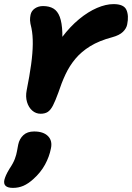

<svg xmlns="http://www.w3.org/2000/svg" viewBox="-72 -536 636 925"><path d="M123.6 12Q100.8 12 83.4 -3.2Q66 -18.4 58.2 -44.3Q50.4 -70.2 56.6 -101.4Q70.4 -170.2 77.9 -225Q85.4 -279.8 85.9 -323.4Q86.4 -367 79.6 -400.2Q73 -425.6 72.7 -438.2Q72.4 -450.8 75.2 -464.6Q79.2 -484 96.1 -495.4Q113 -506.8 135.2 -506.8Q165.4 -506.8 185.4 -494.8Q205.4 -482.8 216 -454.7Q226.6 -426.6 228.3 -378.7Q230 -330.8 222.6 -259.2L156.4 -237.2Q187.2 -304.2 226.6 -356.2Q266 -408.2 309.2 -443.8Q352.4 -479.4 395.3 -497.8Q438.2 -516.2 475 -516.2Q524.6 -516.2 537 -488.5Q549.4 -460.8 540.8 -418.6Q537.2 -399 520.2 -382.5Q503.2 -366 469.2 -356.8Q405.2 -339.8 362.4 -313.3Q319.6 -286.8 291.1 -252.6Q262.6 -218.4 243.5 -177.6Q224.4 -136.8 209 -89.6Q194.6 -50 183.2 -27.9Q171.8 -5.8 158.3 3.1Q144.8 12 123.6 12ZM-9.4 369.2Q-59.2 369.2 -51 330.8Q-48.2 320 -43.1 308.3Q-38 296.6 -26.4 277.2Q-8 250 -0.4 229.3Q7.2 208.6 9.9 192Q12.6 175.4 15.8 160.4Q21.6 132.8 40.6 115.1Q59.6 97.4 92.4 97.4Q137.2 97.4 159.4 119.9Q181.6 142.4 173.2 179.8Q165.6 219 144.9 257Q124.2 295 88.6 326.8Q63.8 349.2 40.5 359.2Q17.2 369.2 -9.4 369.2Z"/></svg>

Font: Shantell Sans Light
Style: Italic
Weight: 300
Italic angle: -11°
Designer: Stephen Nixon, Anya Danilova, Shantell Martin
Foundry: Arrow Type
Version: Version 1.008;[ac192a2d6]